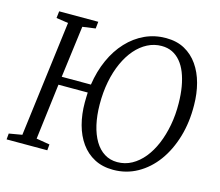

<svg xmlns="http://www.w3.org/2000/svg" viewBox="-107 -891 1189 1039"><g transform="rotate(15 488.0 -371.5)"><path d="M607 10Q547 10 502 -13.8Q457 -37.5 426.5 -80Q396 -122.5 380.8 -179.5Q365.5 -236.5 365.5 -302.5Q365.5 -317 366 -331Q366.5 -345 367 -358.5H203L164.5 -46L239.5 -33.5L236.5 0H8.5L11.5 -33.5L84.5 -46L166.5 -694.5L99.5 -704.5L104 -743H323L319 -704.5L246.5 -694.5L209 -404.5H372.5Q384 -481.5 412.8 -545.5Q441.5 -609.5 485 -656Q528.5 -702.5 583.2 -727.8Q638 -753 701 -753Q761.5 -753 806 -728.5Q850.5 -704 880.2 -661.2Q910 -618.5 925 -562.2Q940 -506 940.5 -441.5Q942 -346 917.8 -263.8Q893.5 -181.5 848.8 -120.2Q804 -59 742.2 -24.5Q680.5 10 607 10ZM618 -36Q661.5 -36 698.8 -56.5Q736 -77 765.5 -113.2Q795 -149.5 815.8 -198.8Q836.5 -248 847.5 -306.8Q858.5 -365.5 857.5 -429.5Q857 -479 849.8 -521.2Q842.5 -563.5 829 -597.8Q815.5 -632 795.2 -656Q775 -680 748.8 -692.8Q722.5 -705.5 689 -705.5Q647.5 -705.5 610.5 -686.5Q573.5 -667.5 543.2 -632.8Q513 -598 491 -549.5Q469 -501 457.2 -441.2Q445.5 -381.5 446 -313.5Q446.5 -251 458.2 -200Q470 -149 492 -112.2Q514 -75.5 545.8 -55.8Q577.5 -36 618 -36Z"/></g></svg>

Font: Merriweather 28pt Light
Style: Italic
Weight: 300
Italic angle: -7.8°
Version: Version 2.101